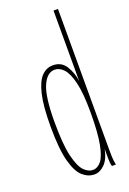

<svg xmlns="http://www.w3.org/2000/svg" viewBox="-133 -713 516 769"><g transform="rotate(-20 125.0 -328.5)"><path d="M132 8Q105 8 82 -12Q59 -32 45 -84Q31 -136 31 -233Q31 -318 42.5 -367.5Q54 -417 74.5 -438.5Q95 -460 123 -460Q160 -460 178.5 -429.5Q197 -399 201 -364V-665H220V-71Q220 -53 220.5 -35.5Q221 -18 225 0H208Q204 -12 204 -34Q204 -56 204 -74Q196 -33 175.5 -12.5Q155 8 132 8ZM131 -11Q152 -11 167.5 -30.5Q183 -50 192 -98Q201 -146 201 -231Q201 -313 190 -358.5Q179 -404 161.5 -422.5Q144 -441 124 -441Q91 -441 71.5 -396Q52 -351 52 -244Q52 -148 64 -98Q76 -48 94 -29.5Q112 -11 131 -11Z"/></g></svg>

Font: Inconsolata UltraCondensed ExtraLight
Style: Regular
Weight: 200
Width: 1
Monospace: yes
Designer: Raph Levien, Cyreal, Brenton Simpson
Foundry: Raph Levien, Cyreal, Google
Version: Version 3.100; ttfautohint (v1.8.4.7-5d5b)